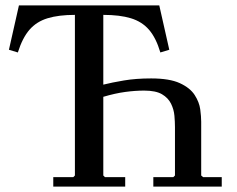

<svg xmlns="http://www.w3.org/2000/svg" viewBox="-20 -690 878 710"><path d="M513 -355Q480 -355 443 -350Q406 -345 362 -332V-377Q394 -385 438.5 -392.5Q483 -400 539 -400Q607 -400 645 -382.5Q683 -365 700 -338.5Q717 -312 720.5 -285.5Q724 -259 724 -240V-41L731 -35H800V0H547V-35H621L627 -41V-220Q627 -239 625 -262Q623 -285 612.5 -306.5Q602 -328 579 -341.5Q556 -355 513 -355ZM569 -670 606 -506 573 -496Q557 -550 531 -580Q505 -610 464 -622.5Q423 -635 362 -635V-41L368 -35H443V0H177V-35H251L257 -41V-635Q197 -635 156 -622.5Q115 -610 89 -580Q63 -550 46 -496L13 -506L50 -670Z"/></svg>

Font: Brygada 1918 Medium
Style: Regular
Weight: 500
Designer: Mateusz Machalski | Borys Kosmynka | Przemek Hoffer
Foundry: NIEPODLEGLA 2018
Version: Version 3.006